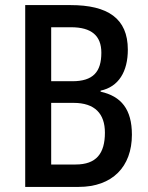

<svg xmlns="http://www.w3.org/2000/svg" viewBox="-20 -800 583 754"><path d="M257 -780H79V-66H289C421 -66 498 -145 498 -271C498 -371 456 -422 375 -440V-444C446 -459 482 -519 482 -605C482 -728 403 -780 257 -780ZM264 -481H181V-693H259C339 -693 378 -660 378 -593C378 -518 346 -481 264 -481ZM181 -396H269C353 -396 392 -353 392 -279C392 -197 358 -154 277 -154H181Z"/></svg>

Font: Noto Sans Malayalam UI Condensed Medium
Style: Regular
Weight: 500
Width: 3
Designer: Jelle Bosma - Monotype Design Team
Foundry: Monotype Imaging Inc.
Version: Version 2.104